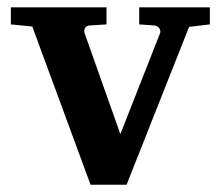

<svg xmlns="http://www.w3.org/2000/svg" viewBox="-20 -508 605 528"><path d="M557.1 -440.9 500 -434.1 328.1 0H229L68.8 -435.1L9.8 -440.9V-487.8H272.9V-440.9L227.1 -438Q217.8 -437.5 213.9 -430.9Q210 -424.3 212.9 -416L311 -139.2L419.9 -416Q422.9 -423.3 418 -430.2Q413.1 -437 404.8 -438L362.8 -440.9V-487.8H557.1Z"/></svg>

Font: Veleka
Style: Bold
Weight: 700
Designer: Stefan Peev, Context Ltd, 2016; SIL International, 1997-2014.
Foundry: Stefan Peev, Context Ltd, 2016
Version: Version 1.000